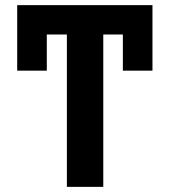

<svg xmlns="http://www.w3.org/2000/svg" viewBox="-20 -727 660 747"><path d="M573.2 -452.1H458V-592.8H381.8V0H240.2V-592.8H162.1V-452.1H46.9V-707H573.2Z"/></svg>

Font: Pretendard
Style: Bold
Weight: 700
Designer: Base glyphs from Inter by Rasmus Andersson; Hangeul glyphs from Noto Sans CJK(Source Han Sans) by Jang Soo-young and Kan
Foundry: Kil Hyung-jin
Version: Version 1.309